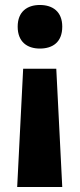

<svg xmlns="http://www.w3.org/2000/svg" viewBox="-20 -639 320 771"><path d="M230 -532C230 -592 192 -619 140 -619C89 -619 51 -592 51 -532C51 -471 89 -444 140 -444C192 -444 230 -470 230 -532ZM73 -363 49 112H230L206 -363Z"/></svg>

Font: Noto Sans Malayalam UI SemiCondensed ExtraBold
Style: Regular
Weight: 800
Width: 4
Designer: Jelle Bosma - Monotype Design Team
Foundry: Monotype Imaging Inc.
Version: Version 2.104